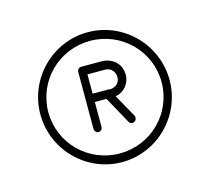

<svg xmlns="http://www.w3.org/2000/svg" viewBox="-66 -669 639 557"><g transform="rotate(-15 253.0 -391.0)"><path d="M68 -391C68 -485 144 -560 238 -560C332 -560 408 -485 408 -391C408 -297 332 -222 238 -222C144 -222 68 -297 68 -391ZM238 -586C131 -586 44 -498 44 -391C44 -284 131 -196 238 -196C345 -196 432 -284 432 -391C432 -498 345 -586 238 -586ZM182 -481V-311C182 -304 187 -298 194 -298C201 -298 206 -304 206 -311V-385H241L285 -305C288 -299 296 -296 302 -300C308 -303 310 -311 307 -317L269 -385C269 -385 270 -386 271 -386C283 -388 293 -395 301 -404C308 -413 313 -425 313 -437C313 -437 313 -438 313 -439C313 -453 308 -467 298 -477C288 -487 274 -493 259 -494H194C187 -494 182 -488 182 -481ZM206 -410V-468H259C267 -468 275 -465 280 -459C287 -452 288 -443 288 -439V-438C288 -431 286 -425 282 -420C278 -415 272 -412 265 -410C263 -410 261 -409 259 -409C258 -409 256 -410 256 -410Z"/></g></svg>

Font: LS
Style: Light
Weight: 300
Designer: BSozoo
Foundry: BSozoo
Version: Version 001.000